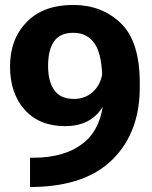

<svg xmlns="http://www.w3.org/2000/svg" viewBox="-20 -745 604 765"><path d="M20 -480.2Q20 -373 78.4 -307.7Q136.7 -242.4 239.3 -242.4Q338.4 -242.4 385.5 -313.7Q432.6 -385 432.6 -478.5H389.6Q389.6 -421.1 357.2 -386Q324.7 -350.8 274.4 -350.8Q221.2 -350.8 196.4 -385.5Q171.6 -420.2 171.6 -482.4Q171.6 -546.9 195.6 -580.6Q219.5 -614.3 272 -614.3Q328.6 -614.3 358.2 -569.7Q387.7 -525.1 387.7 -418.2L395 -394.8Q395 -247.3 320.3 -181.9Q245.6 -116.5 112.1 -116.5H99.6V0H113Q322.8 -3.4 429.8 -111Q536.9 -218.5 536.9 -396.7V-414.3Q536.9 -580.1 461.1 -652.7Q385.3 -725.3 272.2 -725.3Q152.6 -725.3 86.3 -657.2Q20 -589.1 20 -480.2Z"/></svg>

Font: Roboto Flex
Style: Regular
Weight: 400
Designer: Berlow after Robertson
Foundry: Google
Version: Version 3.200;gftools[0.9.32]